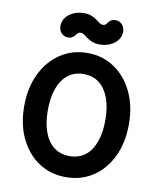

<svg xmlns="http://www.w3.org/2000/svg" viewBox="-100 -1018 927 1112"><g transform="rotate(10 363.0 -462.0)"><path d="M363 15Q273 15 203.8 -30.9Q134.5 -76.8 94.9 -158.8Q55.2 -240.8 55.2 -349Q55.2 -457.2 95.1 -539.6Q135 -622 204.9 -668.5Q274.8 -715 363.2 -715Q452.8 -715 522 -668.5Q591.2 -622 631 -539.6Q670.8 -457.2 670.8 -349Q670.8 -240.8 631.2 -158.8Q591.8 -76.8 522.4 -30.9Q453 15 363 15ZM363 -108.8Q417 -108.8 454.6 -137.2Q492.2 -165.8 512.2 -220Q532.2 -274.2 532.2 -349Q532.2 -424.2 512.2 -478.5Q492.2 -532.8 454.6 -562Q417 -591.2 363 -591.2Q310 -591.2 272 -562Q234 -532.8 214 -478.5Q194 -424.2 194 -349Q194 -274.2 214 -220Q234 -165.8 272 -137.2Q310 -108.8 363 -108.8ZM235.8 -784Q211 -784 195.6 -801.6Q180.2 -819.2 181.2 -845.8Q182.2 -871.8 198.4 -892.6Q214.5 -913.5 242.1 -926.1Q269.8 -938.8 303 -938.8Q329.2 -938.8 347.4 -931.6Q365.5 -924.5 378.5 -914.8Q391.5 -905 401.6 -897.9Q411.8 -890.8 421.8 -890.8Q431.5 -890.8 436.6 -895Q441.8 -899.2 447.2 -907.5Q453.8 -916.8 463.9 -923.5Q474 -930.2 490.5 -930.2Q515 -930.2 530.4 -912.6Q545.8 -895 544.8 -868.5Q544 -842.5 527.9 -821.6Q511.8 -800.8 484.6 -788.2Q457.5 -775.8 423.5 -775.8Q397.5 -775.8 379.4 -782.9Q361.2 -790 348 -799.8Q334.8 -809.5 324.5 -816.6Q314.2 -823.8 304 -823.8Q295 -823.5 289.6 -819.1Q284.2 -814.8 278.5 -806.5Q272.2 -798.2 262.1 -791.1Q252 -784 235.8 -784Z"/></g></svg>

Font: National Park
Style: Regular
Weight: 400
Designer: Andrea Herstowski, Ben Hoepner
Version: Version 1.009